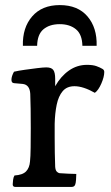

<svg xmlns="http://www.w3.org/2000/svg" viewBox="-20 -815 435 755"><path d="M40 -80Q30 -80 30 -90Q30 -97 31.5 -108Q33 -119 37 -125Q69 -127 82.5 -141Q96 -155 98 -180Q100 -197 100.5 -234.5Q101 -272 101 -311Q101 -350 100.5 -387Q100 -424 99 -446Q97 -482 69 -485L35 -488Q25 -489 25 -501Q25 -515 35 -533Q52 -537 77 -540.5Q102 -544 126 -547Q150 -550 162 -550Q182 -550 189.5 -540Q197 -530 197 -505Q197 -492 197 -476Q219 -515 251 -537.5Q283 -560 322 -560Q345 -560 359 -555Q373 -550 383 -544Q390 -540 390 -532Q390 -513 378.5 -486.5Q367 -460 353 -450Q307 -476 273 -476Q243 -476 226.5 -456.5Q210 -437 203 -403.5Q196 -370 195 -328Q195 -315 195 -301.5Q195 -288 195 -275Q195 -245 195.5 -214.5Q196 -184 197 -159Q198 -146 203 -140.5Q208 -135 214 -134Q230 -133 248.5 -132Q267 -131 280 -131Q280 -121 279 -108Q278 -95 276 -90Q273 -80 262 -80ZM360 -635H304Q303 -680 278.5 -700Q254 -720 215 -720Q175 -720 151 -700Q127 -680 126 -635H70Q68 -706 106.5 -750.5Q145 -795 215 -795Q286 -795 324 -750.5Q362 -706 360 -635Z"/></svg>

Font: Gowun Batang
Style: Bold
Weight: 700
Designer: Yanghee Ryu
Foundry: Yanghee Ryu
Version: Version 2.000